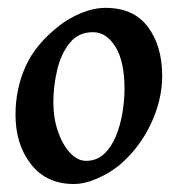

<svg xmlns="http://www.w3.org/2000/svg" viewBox="-20 -440 443 478"><path d="M383.8 -251Q383.8 -190.9 355 -130.4Q326.2 -69.8 275.9 -27.8Q252.4 -8.8 221.7 4.6Q190.9 18.1 163.6 18.1Q95.7 18.1 57.1 -31.2Q18.6 -80.6 18.6 -154.3Q18.6 -218.8 43.7 -274.7Q68.8 -330.6 128.9 -377Q151.9 -395 182.6 -407.7Q213.4 -420.4 242.7 -420.4Q313 -420.4 348.4 -372.8Q383.8 -325.2 383.8 -251ZM290 -218.3Q290 -286.6 267.6 -323.2Q245.1 -359.9 211.4 -359.9Q174.8 -359.9 153.1 -332.5Q131.3 -305.2 122.1 -264.6Q112.8 -224.1 112.8 -186Q112.8 -146 124.3 -112.8Q135.7 -79.6 154.3 -59.6Q172.9 -39.6 194.3 -39.6Q220.7 -39.6 239 -56.6Q257.3 -73.7 268.6 -101.1Q279.8 -128.4 284.9 -159.7Q290 -190.9 290 -218.3Z"/></svg>

Font: Dai Banna SIL Medium
Style: Italic
Weight: 500
Italic angle: -11°
Designer: Victor Gaultney
Foundry: SIL International
Version: Version 4.000